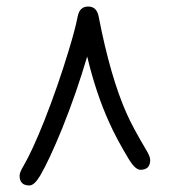

<svg xmlns="http://www.w3.org/2000/svg" viewBox="-20 -680 520 588"><path d="M282 -630Q318 -444 368 -332Q385 -293 427 -222Q440 -201 440 -190Q440 -160 410 -160Q395 -160 376 -190Q336 -256 314 -306Q274 -394 247 -507Q214 -395 171 -288Q131 -190 103 -142Q85 -112 70 -112Q40 -112 40 -142Q40 -152 52 -172Q78 -216 116 -311Q158 -418 190 -524Q210 -589 218 -630Q224 -660 250 -660Q276 -660 282 -630Z"/></svg>

Font: Pecita
Style: Book
Weight: 400
Width: 7
Version: Version 4.3